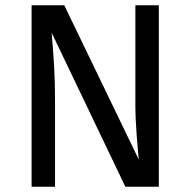

<svg xmlns="http://www.w3.org/2000/svg" viewBox="-20 -709 723 729"><path d="M583 0H456L176 -585Q182 -516 185.5 -457.5Q189 -399 189 -316V0H100V-689H224L507 -103Q504 -129 499 -194Q494 -259 494 -313V-689H583Z"/></svg>

Font: Fira Sans
Style: Regular
Weight: 400
Designer: bBox Type GmbH & Carrois Corporate GbR & Edenspiekermann AG
Foundry: bBox Type GmbH & Carrois Corporate GbR & Edenspiekermann AG
Version: Version 4.301